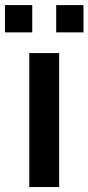

<svg xmlns="http://www.w3.org/2000/svg" viewBox="-38 -754 356 774"><path d="M298.5 -623.5H188.5V-733.5H298.5ZM-18 -623.5V-733.5H92V-623.5ZM80 0V-540H200.5V0Z"/></svg>

Font: Vortex Mix
Style: Bold
Weight: 700
Designer: Mikhail Sharanda
Foundry: Mikhail Sharanda
Version: Version 4.504;Glyphs 3.1.2 (3151)